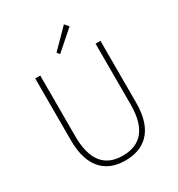

<svg xmlns="http://www.w3.org/2000/svg" viewBox="-217 -1070 1129 1221"><g transform="rotate(-30 347.0 -460.0)"><path d="M183 -45Q108 -117 108 -272V-726H145V-280Q145 -22 346 -22Q551 -22 551 -280V-726H587V-272Q587 -117 511 -45Q449 13 346 13Q243 13 183 -45ZM307 -800 438 -933 463 -904 323 -781Z"/></g></svg>

Font: Noto Sans CJK TC Thin
Style: Regular
Weight: 250
Designer: Ryoko NISHIZUKA ???? (kana & ideographs); Paul D. Hunt (Latin, Greek & Cyrillic); Wenlong ZHANG ??? (bopomofo); Sandoll 
Foundry: Adobe Systems Incorporated
Version: Version 1.004 January 19, 2016